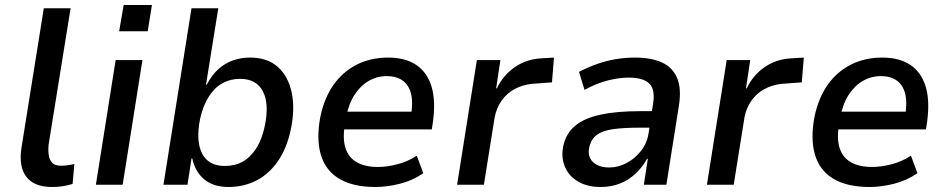

<svg xmlns="http://www.w3.org/2000/svg" viewBox="-20 -738 3778 767"><path d="M188 9Q116 9 85 -32Q54 -73 66 -149L155 -705H262L174 -159Q172 -136 175 -117Q178 -98 189.5 -87Q201 -76 223 -76Q237 -76 251 -78Q265 -80 277 -83L270 -3Q248 3 229.5 6Q211 9 188 9Z M456 -613 474 -718H587L570 -613ZM363 0 442 -498H549L470 0Z M892 9Q833 9 796.5 -21Q760 -51 748 -105H745L729 0H633L745 -705H852L803 -400H806Q826 -438 852 -461.5Q878 -485 910 -496.5Q942 -508 978 -508Q1048 -508 1089.5 -471Q1131 -434 1145 -369.5Q1159 -305 1142 -222Q1126 -146 1090.5 -94.5Q1055 -43 1004.5 -17Q954 9 892 9ZM878 -75Q919 -75 950 -92.5Q981 -110 1004 -146Q1027 -182 1038 -236Q1056 -324 1030 -373.5Q1004 -423 939 -423Q900 -423 868.5 -405.5Q837 -388 814 -352Q791 -316 779 -262Q762 -174 787.5 -124.5Q813 -75 878 -75Z M1480 9Q1390 9 1335 -24Q1280 -57 1261.5 -120.5Q1243 -184 1260 -273Q1276 -348 1313 -400Q1350 -452 1405.5 -480Q1461 -508 1531 -508Q1598 -508 1641.5 -479.5Q1685 -451 1703 -395Q1721 -339 1710 -254L1705 -221H1336L1347 -292H1641L1621 -270Q1631 -328 1622 -363.5Q1613 -399 1588 -416.5Q1563 -434 1525 -434Q1486 -434 1452.5 -414.5Q1419 -395 1395.5 -358Q1372 -321 1362 -266L1358 -244Q1348 -185 1360 -147Q1372 -109 1405 -90Q1438 -71 1490 -71Q1525 -71 1566.5 -81.5Q1608 -92 1645 -116L1671 -46Q1627 -16 1576 -3.5Q1525 9 1480 9Z M1806 0 1885 -498H1979L1962 -385H1965Q1991 -439 2037.5 -470.5Q2084 -502 2143 -505L2193 -508L2185 -409L2104 -403Q2067 -399 2035.5 -382Q2004 -365 1983.5 -335.5Q1963 -306 1956 -269L1913 0Z M2379 9Q2326 9 2289 -13Q2252 -35 2236.5 -72.5Q2221 -110 2230 -154Q2241 -205 2277.5 -235.5Q2314 -266 2379 -280Q2444 -294 2539 -294H2601L2591 -228H2534Q2471 -228 2429 -222Q2387 -216 2364 -199Q2341 -182 2334 -149Q2326 -113 2348.5 -91Q2371 -69 2414 -69Q2449 -69 2482.5 -86.5Q2516 -104 2540.5 -135Q2565 -166 2571 -206L2589 -324Q2598 -381 2573.5 -404.5Q2549 -428 2492 -428Q2454 -428 2409.5 -417Q2365 -406 2315 -379L2293 -451Q2330 -470 2367 -483Q2404 -496 2442 -502Q2480 -508 2517 -508Q2580 -508 2623 -489Q2666 -470 2684.5 -427.5Q2703 -385 2692 -315L2642 0H2552L2568 -104H2565Q2547 -71 2519.5 -45Q2492 -19 2457 -5Q2422 9 2379 9Z M2804 0 2883 -498H2977L2960 -385H2963Q2989 -439 3035.5 -470.5Q3082 -502 3141 -505L3191 -508L3183 -409L3102 -403Q3065 -399 3033.5 -382Q3002 -365 2981.5 -335.5Q2961 -306 2954 -269L2911 0Z M3454 9Q3364 9 3309 -24Q3254 -57 3235.5 -120.5Q3217 -184 3234 -273Q3250 -348 3287 -400Q3324 -452 3379.5 -480Q3435 -508 3505 -508Q3572 -508 3615.5 -479.5Q3659 -451 3677 -395Q3695 -339 3684 -254L3679 -221H3310L3321 -292H3615L3595 -270Q3605 -328 3596 -363.5Q3587 -399 3562 -416.5Q3537 -434 3499 -434Q3460 -434 3426.5 -414.5Q3393 -395 3369.5 -358Q3346 -321 3336 -266L3332 -244Q3322 -185 3334 -147Q3346 -109 3379 -90Q3412 -71 3464 -71Q3499 -71 3540.5 -81.5Q3582 -92 3619 -116L3645 -46Q3601 -16 3550 -3.5Q3499 9 3454 9Z"/></svg>

Font: Nunito Sans 7pt SemiCondensed SemiBold
Style: Italic
Weight: 600
Width: 4
Italic angle: -9°
Designer: Vernon Adams
Foundry: Vernon Adams
Version: Version 3.101;gftools[0.9.27]